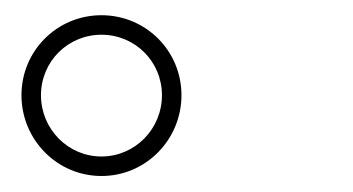

<svg xmlns="http://www.w3.org/2000/svg" viewBox="-20 -612 452 246"><path d="M32.5 -490C32.5 -533.1 66.9 -567.5 110 -567.5C153.1 -567.5 187.5 -533.1 187.5 -490C187.5 -446.7 152.9 -411.5 110 -411.5C67.1 -411.5 32.5 -446.7 32.5 -490ZM7.5 -490C7.5 -433.3 52.9 -386.5 110 -386.5C167.1 -386.5 212.5 -433.3 212.5 -490C212.5 -546.9 166.9 -592.5 110 -592.5C53.1 -592.5 7.5 -546.9 7.5 -490Z"/></svg>

Font: Galberik
Style: Regular
Weight: 400
Designer: Gluk
Foundry: Gluk
Version: Version 0.50